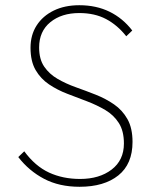

<svg xmlns="http://www.w3.org/2000/svg" viewBox="-20 -706 592 736"><path d="M285 10Q207 10 149 -20.5Q91 -51 50 -104L73 -126Q115 -69 168 -44.5Q221 -20 287 -20Q361 -20 408 -56Q455 -92 455 -156Q455 -204 435.5 -234.5Q416 -265 384 -284Q352 -303 314 -317.5Q276 -332 238 -346.5Q200 -361 168 -382.5Q136 -404 116.5 -437.5Q97 -471 97 -523Q97 -572 120.5 -608.5Q144 -645 186 -665.5Q228 -686 284 -686Q349 -686 400 -661Q451 -636 487 -589L464 -567Q430 -610 386.5 -633Q343 -656 284 -656Q216 -656 173 -621Q130 -586 130 -524Q130 -479 149.5 -450.5Q169 -422 201 -403.5Q233 -385 271 -371.5Q309 -358 347 -343Q385 -328 417 -306Q449 -284 468.5 -249.5Q488 -215 488 -162Q488 -77 433.5 -33.5Q379 10 285 10Z"/></svg>

Font: Outfit Thin
Style: Regular
Weight: 100
Designer: Rodrigo Fuenzalida
Foundry: fragTYPE
Version: Version 1.100;gftools[0.9.27]